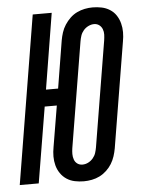

<svg xmlns="http://www.w3.org/2000/svg" viewBox="-62 -785 616 836"><g transform="rotate(-5 245.5 -367.5)"><path d="M271 8Q251 8 231.5 4Q212 0 196 -10.5Q180 -21 169 -37Q158 -53 153 -72Q148 -91 148 -111Q148 -131 152 -152L182 -331H129L74 0H-9L112 -735H195L141 -404H194L228 -612Q231 -629 236.5 -646Q242 -663 252 -678.5Q262 -694 275.5 -707Q289 -720 305.5 -728Q322 -736 339.5 -739.5Q357 -743 374 -743Q394 -743 413.5 -739Q433 -735 449.5 -724.5Q466 -714 476.5 -698Q487 -682 492 -663Q497 -644 497 -624Q497 -604 493 -583L417 -123Q414 -106 408.5 -89Q403 -72 393.5 -56.5Q384 -41 370 -28Q356 -15 340 -7Q324 1 306 4.5Q288 8 271 8ZM271 -65Q284 -65 296 -71Q308 -77 317 -87.5Q326 -98 330 -110.5Q334 -123 336 -135L412 -595Q414 -608 414.5 -620.5Q415 -633 410.5 -644.5Q406 -656 396.5 -663Q387 -670 374 -670Q362 -670 349.5 -664Q337 -658 328 -647.5Q319 -637 315 -624.5Q311 -612 309 -600L233 -140Q231 -127 231 -114.5Q231 -102 235 -90.5Q239 -79 248.5 -72Q258 -65 271 -65Z"/></g></svg>

Font: Iosevka Medium
Style: Italic
Weight: 500
Italic angle: -9°
Monospace: yes
Designer: Belleve Invis
Foundry: Belleve Invis
Version: Version 32.5.0; ttfautohint (v1.8.4)